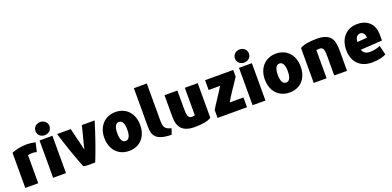

<svg xmlns="http://www.w3.org/2000/svg" viewBox="2 -1725 5494 2691"><g transform="rotate(-20 2749.0 -380.0)"><path d="M415 -539 384 -404C355 -412 338 -414 316 -414C293 -414 267 -410 253 -405V13H60V-511C114 -533 192 -555 287 -555C321 -555 373 -549 415 -539Z M675 -686C675 -628 628 -588 570 -588C513 -588 466 -628 466 -686C466 -744 513 -784 570 -784C628 -784 675 -744 675 -686ZM667 13H475V-544H667Z M1297 -544C1235 -339 1168 -149 1103 13H975C961 10 942 8 928 6C865 -153 799 -339 737 -544H941C961 -458 981 -372 1003 -290C1011 -256 1017 -222 1021 -211C1025 -212 1032 -253 1041 -290C1064 -374 1087 -463 1106 -544Z M1875 -266C1875 -95 1774 24 1608 24C1444 24 1340 -95 1340 -266C1340 -436 1447 -555 1608 -555C1772 -555 1875 -436 1875 -266ZM1683 -266C1683 -351 1661 -408 1608 -408C1555 -408 1533 -350 1533 -266C1533 -180 1555 -124 1608 -124C1661 -124 1683 -181 1683 -266Z M2273 -73 2243 14C2009 12 1968 -74 1968 -204V-780H2161V-223C2161 -114 2193 -93 2273 -73Z M2833 -25C2788 8 2699 24 2587 24C2406 24 2338 -61 2338 -214V-541H2530V-272C2530 -184 2537 -125 2594 -125C2613 -125 2629 -128 2641 -131V-541H2833Z M3367 13H2928V-106C2978 -190 3064 -311 3115 -398H2944V-544H3364V-444L3309 -361C3261 -289 3215 -225 3162 -133H3367Z M3650 -686C3650 -628 3603 -588 3545 -588C3488 -588 3441 -628 3441 -686C3441 -744 3488 -784 3545 -784C3603 -784 3650 -744 3650 -686ZM3642 13H3450V-544H3642Z M4269 -266C4269 -95 4168 24 4002 24C3838 24 3734 -95 3734 -266C3734 -436 3841 -555 4002 -555C4166 -555 4269 -436 4269 -266ZM4077 -266C4077 -351 4055 -408 4002 -408C3949 -408 3927 -350 3927 -266C3927 -180 3949 -124 4002 -124C4055 -124 4077 -181 4077 -266Z M4859 13H4668V-261C4668 -357 4667 -411 4600 -411C4576 -411 4569 -409 4554 -406V13H4362V-508C4412 -539 4498 -555 4605 -555C4828 -555 4859 -448 4859 -288Z M5464 -219 5142 -198C5156 -152 5191 -126 5255 -126C5314 -126 5370 -141 5408 -159L5442 -19C5398 3 5323 24 5233 24C5040 24 4947 -101 4947 -265C4947 -445 5059 -555 5214 -555C5366 -555 5464 -465 5464 -308ZM5280 -328C5276 -386 5253 -417 5210 -417C5162 -417 5135 -379 5134 -317Z"/></g></svg>

Font: Repo Black
Style: Regular
Weight: 900
Designer: Stefan Peev
Foundry: Context Ltd
Version: Version 1.502